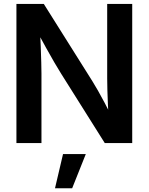

<svg xmlns="http://www.w3.org/2000/svg" viewBox="-20 -748 777 1004"><path d="M65.9 0V-727.5H209L462.9 -323.7Q475.6 -303.7 492.2 -274.4Q508.8 -245.1 527.3 -210.2Q545.9 -175.3 563 -137.7L548.8 -120.1Q546.4 -155.8 544.4 -197.3Q542.5 -238.8 541.5 -276.6Q540.5 -314.5 540.5 -337.4V-727.5H671.4V0H527.8L299.3 -363.3Q283.2 -389.2 263.7 -422.4Q244.1 -455.6 220.9 -498Q197.8 -540.5 168.5 -593.8L188.5 -604.5Q191.4 -550.8 193.1 -503.7Q194.8 -456.5 195.8 -420.7Q196.8 -384.8 196.8 -363.8V0ZM267.6 236.3 309.6 57.6H428.7L357.4 236.3Z"/></svg>

Font: Inter 24pt SemiBold
Style: Regular
Weight: 600
Designer: Rasmus Andersson
Foundry: rsms
Version: Version 4.001;git-66647c0bb